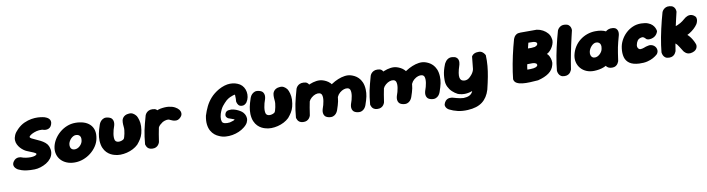

<svg xmlns="http://www.w3.org/2000/svg" viewBox="-30 -1453 9100 2470"><g transform="rotate(-10 4520.0 -218.5)"><path d="M316 -1Q258 0 216 -5.5Q174 -11 147.5 -20Q121 -29 108.5 -35.5Q96 -42 96 -42Q96 -42 89 -47Q82 -52 73 -61.5Q64 -71 58 -84.5Q52 -98 53.5 -114.5Q55 -131 69 -150Q84 -171 101 -179Q118 -187 133 -188Q148 -189 157.5 -187Q167 -185 167 -185Q197 -173 231 -168Q265 -163 295.5 -164Q326 -165 347 -172Q368 -179 371 -191Q373 -197 365 -203Q357 -209 341.5 -216Q326 -223 304 -231.5Q282 -240 254 -252Q237 -259 216 -274Q195 -289 176 -310Q157 -331 144 -357.5Q131 -384 130 -414.5Q129 -445 144 -479.5Q159 -514 196 -550Q241 -595 290.5 -617Q340 -639 386 -646.5Q432 -654 469 -652Q506 -650 528 -645.5Q550 -641 550 -641Q550 -641 560 -638Q570 -635 584 -628Q598 -621 610 -609.5Q622 -598 627 -580Q632 -562 624 -537Q615 -509 598.5 -496Q582 -483 564.5 -480Q547 -477 535 -478.5Q523 -480 523 -480Q492 -491 457 -487Q422 -483 391 -471Q360 -459 341 -445Q322 -431 323 -421Q324 -411 343.5 -400.5Q363 -390 392.5 -377.5Q422 -365 453.5 -349Q485 -333 510.5 -312Q536 -291 548 -264Q568 -216 562 -175.5Q556 -135 531.5 -103Q507 -71 470.5 -49Q434 -27 393.5 -14.5Q353 -2 316 -1Z M839 1Q781 1 735 -18Q689 -37 659 -70.5Q629 -104 617.5 -148Q606 -192 616 -242Q626 -292 655 -338.5Q684 -385 727 -421.5Q770 -458 822.5 -479Q875 -500 933 -500Q991 -500 1039 -485Q1087 -470 1120 -439Q1153 -408 1165.5 -361Q1178 -314 1165 -250Q1155 -200 1124.5 -154.5Q1094 -109 1049.5 -74Q1005 -39 951 -19Q897 1 839 1ZM868 -165Q885 -165 902 -172Q919 -179 933.5 -192Q948 -205 958 -221Q968 -237 972 -255Q978 -286 972 -305.5Q966 -325 950 -334.5Q934 -344 912 -344Q895 -344 878.5 -335.5Q862 -327 848 -313Q834 -299 824.5 -282Q815 -265 811 -247Q807 -223 812 -204.5Q817 -186 831 -175.5Q845 -165 868 -165Z M1355 -7Q1335 -12 1309.5 -25Q1284 -38 1260 -62Q1236 -86 1219.5 -124Q1203 -162 1200 -219Q1199 -267 1208 -312Q1217 -357 1239 -422Q1239 -422 1245 -436.5Q1251 -451 1265.5 -467.5Q1280 -484 1304.5 -493.5Q1329 -503 1367 -492Q1399 -483 1411.5 -464Q1424 -445 1425 -425Q1426 -405 1422.5 -390.5Q1419 -376 1419 -376Q1400 -326 1392 -274.5Q1384 -223 1395 -191Q1402 -176 1416.5 -169.5Q1431 -163 1448.5 -164Q1466 -165 1482.5 -171Q1499 -177 1509 -186Q1515 -193 1520.5 -211Q1526 -229 1531 -252.5Q1536 -276 1538 -298.5Q1540 -321 1538 -336Q1536 -358 1535 -373Q1534 -388 1535 -400.5Q1536 -413 1538 -426Q1538 -426 1541 -436Q1544 -446 1553.5 -459.5Q1563 -473 1582 -484Q1601 -495 1633 -497Q1663 -500 1684.5 -487Q1706 -474 1717 -460.5Q1728 -447 1728 -447Q1739 -429 1749.5 -392.5Q1760 -356 1759 -311Q1756 -257 1745.5 -218.5Q1735 -180 1716 -149Q1697 -118 1669 -85Q1640 -57 1601.5 -37Q1563 -17 1520 -6.5Q1477 4 1434.5 4.5Q1392 5 1355 -7Z M1844 -40Q1824 -38 1813.5 -49Q1803 -60 1799.5 -76.5Q1796 -93 1796.5 -110Q1797 -127 1799 -139Q1801 -151 1801 -151Q1800 -184 1801.5 -203Q1803 -222 1805.5 -232.5Q1808 -243 1811 -250Q1814 -257 1816 -266Q1832 -325 1866.5 -371.5Q1901 -418 1946.5 -448Q1992 -478 2041 -489Q2106 -501 2153 -495Q2200 -489 2231.5 -472Q2263 -455 2279 -435Q2279 -435 2284 -428.5Q2289 -422 2293.5 -410.5Q2298 -399 2298.5 -384Q2299 -369 2290.5 -353Q2282 -337 2260 -320Q2241 -305 2218.5 -304.5Q2196 -304 2176.5 -310.5Q2157 -317 2144.5 -323.5Q2132 -330 2132 -330Q2122 -336 2097 -333Q2072 -330 2044 -316Q2025 -303 2007 -287.5Q1989 -272 1981 -252Q1975 -231 1969.5 -212Q1964 -193 1959 -175Q1954 -157 1950 -137Q1946 -117 1943 -93Q1943 -93 1933.5 -81Q1924 -69 1902.5 -56.5Q1881 -44 1844 -40ZM1849 -1Q1822 -3 1806 -13.5Q1790 -24 1782 -38Q1774 -52 1771.5 -62Q1769 -72 1769 -72Q1774 -126 1779.5 -168Q1785 -210 1793 -248.5Q1801 -287 1812.5 -332Q1824 -377 1841 -437Q1841 -437 1845.5 -447Q1850 -457 1861 -469.5Q1872 -482 1891.5 -491.5Q1911 -501 1941 -500Q1974 -499 1990.5 -486Q2007 -473 2013 -456.5Q2019 -440 2019.5 -427.5Q2020 -415 2020 -415Q2008 -367 1998.5 -328Q1989 -289 1981 -251Q1973 -213 1965.5 -169.5Q1958 -126 1950 -70Q1950 -70 1946 -59Q1942 -48 1931 -33.5Q1920 -19 1900 -9Q1880 1 1849 -1Z M2725 -12Q2696 -23 2669 -45Q2642 -67 2622.5 -101.5Q2603 -136 2597 -185Q2591 -234 2604 -299Q2623 -360 2649.5 -414.5Q2676 -469 2718.5 -517Q2761 -565 2829 -605Q2910 -649 2979.5 -650Q3049 -651 3106 -617Q3134 -599 3151.5 -570.5Q3169 -542 3174.5 -508.5Q3180 -475 3173.5 -441Q3167 -407 3147 -377Q3147 -377 3139 -368Q3131 -359 3116 -350.5Q3101 -342 3079 -344Q3051 -347 3038.5 -363.5Q3026 -380 3022 -395.5Q3018 -411 3018 -411Q3020 -420 3020.5 -447Q3021 -474 3019 -501Q3012 -501 2994 -496Q2976 -491 2951.5 -479.5Q2927 -468 2902 -448Q2871 -419 2844 -385.5Q2817 -352 2796 -289Q2784 -248 2786 -217Q2788 -186 2802 -173Q2813 -165 2827.5 -161.5Q2842 -158 2858 -158Q2874 -158 2893 -160Q2920 -166 2940 -174Q2960 -182 2957 -189Q2941 -195 2919.5 -202.5Q2898 -210 2879 -217Q2879 -217 2873.5 -221Q2868 -225 2861.5 -232.5Q2855 -240 2852.5 -252Q2850 -264 2856 -280Q2863 -299 2875 -307Q2887 -315 2897 -316.5Q2907 -318 2907 -318Q2938 -323 2969 -315Q3000 -307 3026.5 -293.5Q3053 -280 3070 -267Q3089 -252 3102.5 -229Q3116 -206 3118 -178Q3120 -150 3105.5 -120.5Q3091 -91 3053 -62Q3023 -38 2983 -20.5Q2943 -3 2897.5 5Q2852 13 2807.5 9.5Q2763 6 2725 -12Z M3326 -7Q3306 -12 3280.5 -25Q3255 -38 3231 -62Q3207 -86 3190.5 -124Q3174 -162 3171 -219Q3170 -267 3179 -312Q3188 -357 3210 -422Q3210 -422 3216 -436.5Q3222 -451 3236.5 -467.5Q3251 -484 3275.5 -493.5Q3300 -503 3338 -492Q3370 -483 3382.5 -464Q3395 -445 3396 -425Q3397 -405 3393.5 -390.5Q3390 -376 3390 -376Q3371 -326 3363 -274.5Q3355 -223 3366 -191Q3373 -176 3387.5 -169.5Q3402 -163 3419.5 -164Q3437 -165 3453.5 -171Q3470 -177 3480 -186Q3486 -193 3491.5 -211Q3497 -229 3502 -252.5Q3507 -276 3509 -298.5Q3511 -321 3509 -336Q3507 -358 3506 -373Q3505 -388 3506 -400.5Q3507 -413 3509 -426Q3509 -426 3512 -436Q3515 -446 3524.5 -459.5Q3534 -473 3553 -484Q3572 -495 3604 -497Q3634 -500 3655.5 -487Q3677 -474 3688 -460.5Q3699 -447 3699 -447Q3710 -429 3720.5 -392.5Q3731 -356 3730 -311Q3727 -257 3716.5 -218.5Q3706 -180 3687 -149Q3668 -118 3640 -85Q3611 -57 3572.5 -37Q3534 -17 3491 -6.5Q3448 4 3405.5 4.5Q3363 5 3326 -7Z M4149 -7Q4118 -16 4105.5 -34.5Q4093 -53 4092 -73Q4091 -93 4094.5 -107.5Q4098 -122 4098 -122Q4117 -172 4125 -222.5Q4133 -273 4122 -303Q4113 -324 4090.5 -329Q4068 -334 4040.5 -325Q4013 -316 3987 -294Q3962 -273 3950 -245.5Q3938 -218 3933 -192Q3928 -166 3923 -150Q3917 -129 3915 -119Q3913 -109 3912 -103Q3911 -97 3907 -86Q3907 -86 3905 -77.5Q3903 -69 3895.5 -57.5Q3888 -46 3872 -37Q3856 -28 3828 -26Q3806 -25 3791 -37.5Q3776 -50 3768.5 -62.5Q3761 -75 3761 -75Q3754 -87 3754.5 -99.5Q3755 -112 3760 -131.5Q3765 -151 3769 -183Q3771 -223 3774.5 -248Q3778 -273 3785.5 -291Q3793 -309 3805.5 -326.5Q3818 -344 3839 -368Q3868 -396 3907.5 -422Q3947 -448 3991.5 -466.5Q4036 -485 4080 -491Q4124 -497 4161 -486Q4182 -480 4207 -467.5Q4232 -455 4256 -431.5Q4280 -408 4297 -370Q4314 -332 4317 -276Q4319 -229 4310 -185Q4301 -141 4278 -76Q4278 -76 4272 -62Q4266 -48 4252 -31.5Q4238 -15 4213 -6Q4188 3 4149 -7ZM3820 -1Q3793 -3 3777 -13.5Q3761 -24 3753 -38Q3745 -52 3742.5 -62Q3740 -72 3740 -72Q3745 -126 3750.5 -168Q3756 -210 3764 -248.5Q3772 -287 3783.5 -332Q3795 -377 3812 -437Q3812 -437 3816.5 -447Q3821 -457 3832 -469.5Q3843 -482 3862.5 -491.5Q3882 -501 3912 -500Q3945 -499 3961.5 -486Q3978 -473 3984 -456.5Q3990 -440 3990.5 -427.5Q3991 -415 3991 -415Q3979 -367 3969.5 -328Q3960 -289 3952 -251Q3944 -213 3936.5 -169.5Q3929 -126 3921 -70Q3921 -70 3917 -59Q3913 -48 3902 -33.5Q3891 -19 3871 -9Q3851 1 3820 -1ZM4519 -7Q4488 -16 4475.5 -34.5Q4463 -53 4462 -73Q4461 -93 4464.5 -107.5Q4468 -122 4468 -122Q4487 -172 4495 -222.5Q4503 -273 4492 -303Q4483 -324 4460.5 -329Q4438 -334 4410.5 -325Q4383 -316 4357 -294Q4332 -273 4320 -245.5Q4308 -218 4303 -192Q4298 -166 4293 -150Q4287 -129 4285 -119Q4283 -109 4282 -103Q4281 -97 4277 -86Q4277 -86 4275 -77.5Q4273 -69 4265.5 -57.5Q4258 -46 4242 -37Q4226 -28 4198 -26Q4176 -25 4161 -37.5Q4146 -50 4138.5 -62.5Q4131 -75 4131 -75Q4124 -87 4124.5 -99.5Q4125 -112 4130 -131.5Q4135 -151 4139 -183Q4141 -223 4144.5 -248Q4148 -273 4155.5 -291Q4163 -309 4175.5 -326.5Q4188 -344 4209 -368Q4238 -396 4277.5 -422Q4317 -448 4361.5 -466.5Q4406 -485 4450 -491Q4494 -497 4531 -486Q4552 -480 4577 -467.5Q4602 -455 4626 -431.5Q4650 -408 4667 -370Q4684 -332 4687 -276Q4689 -229 4680 -185Q4671 -141 4648 -76Q4648 -76 4642 -62Q4636 -48 4622 -31.5Q4608 -15 4583 -6Q4558 3 4519 -7Z M5118 -7Q5087 -16 5074.5 -34.5Q5062 -53 5061 -73Q5060 -93 5063.5 -107.5Q5067 -122 5067 -122Q5086 -172 5094 -222.5Q5102 -273 5091 -303Q5082 -324 5059.5 -329Q5037 -334 5009.5 -325Q4982 -316 4956 -294Q4931 -273 4919 -245.5Q4907 -218 4902 -192Q4897 -166 4892 -150Q4886 -129 4884 -119Q4882 -109 4881 -103Q4880 -97 4876 -86Q4876 -86 4874 -77.5Q4872 -69 4864.5 -57.5Q4857 -46 4841 -37Q4825 -28 4797 -26Q4775 -25 4760 -37.5Q4745 -50 4737.5 -62.5Q4730 -75 4730 -75Q4723 -87 4723.5 -99.5Q4724 -112 4729 -131.5Q4734 -151 4738 -183Q4740 -223 4743.5 -248Q4747 -273 4754.5 -291Q4762 -309 4774.5 -326.5Q4787 -344 4808 -368Q4837 -396 4876.5 -422Q4916 -448 4960.5 -466.5Q5005 -485 5049 -491Q5093 -497 5130 -486Q5151 -480 5176 -467.5Q5201 -455 5225 -431.5Q5249 -408 5266 -370Q5283 -332 5286 -276Q5288 -229 5279 -185Q5270 -141 5247 -76Q5247 -76 5241 -62Q5235 -48 5221 -31.5Q5207 -15 5182 -6Q5157 3 5118 -7ZM4789 -1Q4762 -3 4746 -13.5Q4730 -24 4722 -38Q4714 -52 4711.5 -62Q4709 -72 4709 -72Q4714 -126 4719.5 -168Q4725 -210 4733 -248.5Q4741 -287 4752.5 -332Q4764 -377 4781 -437Q4781 -437 4785.5 -447Q4790 -457 4801 -469.5Q4812 -482 4831.5 -491.5Q4851 -501 4881 -500Q4914 -499 4930.5 -486Q4947 -473 4953 -456.5Q4959 -440 4959.5 -427.5Q4960 -415 4960 -415Q4948 -367 4938.5 -328Q4929 -289 4921 -251Q4913 -213 4905.5 -169.5Q4898 -126 4890 -70Q4890 -70 4886 -59Q4882 -48 4871 -33.5Q4860 -19 4840 -9Q4820 1 4789 -1ZM5488 -7Q5457 -16 5444.5 -34.5Q5432 -53 5431 -73Q5430 -93 5433.5 -107.5Q5437 -122 5437 -122Q5456 -172 5464 -222.5Q5472 -273 5461 -303Q5452 -324 5429.5 -329Q5407 -334 5379.5 -325Q5352 -316 5326 -294Q5301 -273 5289 -245.5Q5277 -218 5272 -192Q5267 -166 5262 -150Q5256 -129 5254 -119Q5252 -109 5251 -103Q5250 -97 5246 -86Q5246 -86 5244 -77.5Q5242 -69 5234.5 -57.5Q5227 -46 5211 -37Q5195 -28 5167 -26Q5145 -25 5130 -37.5Q5115 -50 5107.5 -62.5Q5100 -75 5100 -75Q5093 -87 5093.5 -99.5Q5094 -112 5099 -131.5Q5104 -151 5108 -183Q5110 -223 5113.5 -248Q5117 -273 5124.5 -291Q5132 -309 5144.5 -326.5Q5157 -344 5178 -368Q5207 -396 5246.5 -422Q5286 -448 5330.5 -466.5Q5375 -485 5419 -491Q5463 -497 5500 -486Q5521 -480 5546 -467.5Q5571 -455 5595 -431.5Q5619 -408 5636 -370Q5653 -332 5656 -276Q5658 -229 5649 -185Q5640 -141 5617 -76Q5617 -76 5611 -62Q5605 -48 5591 -31.5Q5577 -15 5552 -6Q5527 3 5488 -7Z M5936 214Q5865 218 5806 204.5Q5747 191 5697 165Q5697 165 5687.5 159Q5678 153 5667.5 140.5Q5657 128 5653.5 110Q5650 92 5663 68Q5676 44 5693.5 33.5Q5711 23 5728 21.5Q5745 20 5755.5 21.5Q5766 23 5766 23Q5799 32 5822 38.5Q5845 45 5865 48Q5885 51 5908 53Q5955 51 5983 37.5Q6011 24 6026 -2.5Q6041 -29 6049 -70Q6066 -138 6075.5 -186.5Q6085 -235 6089.5 -275Q6094 -315 6098 -357.5Q6102 -400 6108 -455Q6108 -455 6116 -466Q6124 -477 6143.5 -487.5Q6163 -498 6196 -498Q6229 -499 6248.5 -484Q6268 -469 6276.5 -454.5Q6285 -440 6285 -440Q6288 -366 6282 -299.5Q6276 -233 6262.5 -161.5Q6249 -90 6227 0Q6197 101 6127 154.5Q6057 208 5936 214ZM5844 -12Q5806 -31 5775 -60.5Q5744 -90 5725.5 -128.5Q5707 -167 5707 -212Q5707 -250 5710.5 -280.5Q5714 -311 5722.5 -343Q5731 -375 5748 -418Q5748 -418 5753.5 -429.5Q5759 -441 5771.5 -456Q5784 -471 5804 -482Q5824 -493 5853 -491Q5888 -488 5905.5 -475.5Q5923 -463 5929 -445.5Q5935 -428 5934 -411Q5933 -394 5930 -383Q5927 -372 5927 -372Q5908 -314 5902 -276.5Q5896 -239 5900 -217.5Q5904 -196 5914 -185Q5929 -168 5961.5 -166.5Q5994 -165 6023 -189Q6027 -193 6041.5 -206.5Q6056 -220 6071.5 -243.5Q6087 -267 6093 -298L6237 -325Q6234 -244 6207.5 -183Q6181 -122 6134 -78Q6098 -46 6050.5 -24Q6003 -2 5950 2.5Q5897 7 5844 -12Z M6891 -5Q6839 -1 6785.5 1.5Q6732 4 6686.5 -1Q6641 -6 6611.5 -23Q6582 -40 6577 -74Q6581 -117 6588.5 -166.5Q6596 -216 6605.5 -269Q6615 -322 6627 -375.5Q6639 -429 6652 -481.5Q6665 -534 6679 -582Q6682 -591 6691 -607Q6700 -623 6719.5 -636Q6739 -649 6774 -649H6986Q7029 -643 7065.5 -623Q7102 -603 7126.5 -574Q7151 -545 7157 -511Q7166 -484 7160 -455Q7154 -426 7139 -398.5Q7124 -371 7103.5 -350Q7083 -329 7062 -319Q7078 -308 7091 -281.5Q7104 -255 7109 -224Q7114 -193 7105 -168Q7090 -106 7035.5 -66.5Q6981 -27 6891 -5ZM6779 -164Q6802 -164 6823 -164.5Q6844 -165 6861 -167.5Q6878 -170 6890 -175Q6920 -189 6914 -207Q6912 -217 6903.5 -222.5Q6895 -228 6883.5 -231Q6872 -234 6859 -234L6790 -233Q6786 -216 6783 -198.5Q6780 -181 6779 -164ZM6834 -431Q6856 -430 6878 -430.5Q6900 -431 6922 -435Q6938 -440 6948.5 -447.5Q6959 -455 6962 -467Q6964 -480 6954.5 -488.5Q6945 -497 6922 -501Q6916 -502 6905 -502Q6894 -502 6880.5 -502.5Q6867 -503 6852 -503Z M7239 1Q7207 1 7189 -11.5Q7171 -24 7163 -41Q7155 -58 7153 -70.5Q7151 -83 7151 -83Q7155 -126 7162 -175.5Q7169 -225 7179 -277.5Q7189 -330 7201 -383.5Q7213 -437 7226.5 -489.5Q7240 -542 7254 -591Q7254 -591 7259 -601Q7264 -611 7276 -623.5Q7288 -636 7307.5 -644.5Q7327 -653 7356 -650Q7387 -647 7403 -633.5Q7419 -620 7425 -604Q7431 -588 7431.5 -576Q7432 -564 7432 -564Q7423 -526 7412 -479.5Q7401 -433 7390 -382Q7379 -331 7368.5 -277.5Q7358 -224 7348.5 -171Q7339 -118 7332 -69Q7332 -69 7328 -58.5Q7324 -48 7314 -34Q7304 -20 7285.5 -9.5Q7267 1 7239 1Z M7623 1Q7568 2 7524 -16.5Q7480 -35 7450.5 -69Q7421 -103 7409.5 -147.5Q7398 -192 7408 -242Q7421 -301 7450.5 -348Q7480 -395 7523 -428.5Q7566 -462 7617 -480Q7668 -498 7723 -499Q7809 -500 7860 -473.5Q7911 -447 7928 -391.5Q7945 -336 7928 -250Q7918 -200 7896 -155.5Q7874 -111 7837 -76.5Q7800 -42 7747 -21.5Q7694 -1 7623 1ZM7663 -167Q7680 -167 7696.5 -174.5Q7713 -182 7727.5 -195.5Q7742 -209 7752.5 -226Q7763 -243 7766 -262Q7773 -294 7767 -314Q7761 -334 7746 -344Q7731 -354 7710 -354Q7693 -354 7677 -345Q7661 -336 7647.5 -321.5Q7634 -307 7624 -289Q7614 -271 7610 -252Q7605 -228 7610 -208.5Q7615 -189 7628.5 -178Q7642 -167 7663 -167ZM7860 0Q7830 0 7813 -9Q7796 -18 7789 -27Q7782 -36 7782 -36Q7789 -109 7797.5 -177.5Q7806 -246 7819.5 -318Q7833 -390 7857 -470Q7857 -470 7867.5 -478.5Q7878 -487 7899 -495Q7920 -503 7951 -500Q7984 -497 7999 -481Q8014 -465 8017 -445.5Q8020 -426 8017.5 -411.5Q8015 -397 8015 -397Q8001 -346 7992 -311.5Q7983 -277 7976.5 -245Q7970 -213 7964 -173Q7958 -133 7949 -71Q7949 -71 7945.5 -60.5Q7942 -50 7932.5 -36Q7923 -22 7905.5 -11Q7888 0 7860 0Z M8211 9Q8130 5 8086 -25.5Q8042 -56 8028 -107.5Q8014 -159 8023 -224Q8029 -276 8054.5 -325Q8080 -374 8120 -412.5Q8160 -451 8211.5 -473.5Q8263 -496 8323 -495Q8377 -494 8411.5 -480.5Q8446 -467 8465.5 -447.5Q8485 -428 8494 -408.5Q8503 -389 8505.5 -376Q8508 -363 8508 -363Q8508 -363 8504.5 -352Q8501 -341 8490.5 -325Q8480 -309 8459 -295Q8443 -285 8420 -279.5Q8397 -274 8377 -277Q8357 -280 8349 -293Q8346 -293 8342.5 -297.5Q8339 -302 8333.5 -307Q8328 -312 8319.5 -315.5Q8311 -319 8298 -317Q8278 -314 8264.5 -306Q8251 -298 8243 -286.5Q8235 -275 8230.5 -263.5Q8226 -252 8224 -243Q8217 -222 8221 -206Q8225 -190 8235 -181Q8245 -172 8257 -171Q8268 -171 8280.5 -173.5Q8293 -176 8305 -180.5Q8317 -185 8326.5 -188.5Q8336 -192 8342 -193Q8377 -204 8401.5 -198.5Q8426 -193 8440.5 -180Q8455 -167 8462 -153Q8470 -136 8470.5 -121Q8471 -106 8467 -95Q8463 -84 8458.5 -77.5Q8454 -71 8454 -71Q8454 -71 8439 -58Q8424 -45 8394 -28Q8364 -11 8318 0.5Q8272 12 8211 9Z M8911 -14Q8882 -5 8860.5 -8.5Q8839 -12 8825 -22Q8811 -32 8804 -40.5Q8797 -49 8797 -49Q8771 -90 8757 -112.5Q8743 -135 8733.5 -146Q8724 -157 8714 -164.5Q8704 -172 8686 -182L8685 -372Q8743 -376 8784 -394Q8825 -412 8852 -433.5Q8879 -455 8895 -468Q8895 -468 8904.5 -474.5Q8914 -481 8930 -487Q8946 -493 8966.5 -492Q8987 -491 9009 -477Q9032 -462 9037 -443Q9042 -424 9038 -405.5Q9034 -387 9028 -375Q9022 -363 9022 -363Q9003 -334 8975 -308.5Q8947 -283 8916 -264Q8885 -245 8855.5 -235Q8826 -225 8803 -226L8812 -285Q8847 -277 8875.5 -254Q8904 -231 8924.5 -202Q8945 -173 8958 -145.5Q8971 -118 8975 -102Q8975 -102 8975.5 -92Q8976 -82 8971.5 -67Q8967 -52 8953 -37.5Q8939 -23 8911 -14ZM8605 1Q8573 1 8555 -11.5Q8537 -24 8529 -41Q8521 -58 8519 -70.5Q8517 -83 8517 -83Q8521 -126 8528 -175.5Q8535 -225 8545 -277.5Q8555 -330 8567 -383.5Q8579 -437 8592.5 -489.5Q8606 -542 8620 -591Q8620 -591 8625 -601Q8630 -611 8642 -623.5Q8654 -636 8673.5 -644.5Q8693 -653 8722 -650Q8753 -647 8769 -633.5Q8785 -620 8791 -604Q8797 -588 8797.5 -576Q8798 -564 8798 -564Q8789 -526 8778 -479.5Q8767 -433 8756 -382Q8745 -331 8734.5 -277.5Q8724 -224 8714.5 -171Q8705 -118 8698 -69Q8698 -69 8694 -58.5Q8690 -48 8680 -34Q8670 -20 8651.5 -9.5Q8633 1 8605 1Z"/></g></svg>

Font: Sour Gummy Black
Style: Italic
Weight: 900
Italic angle: -11.3°
Designer: Stefie Justprince
Foundry: Eifetstype
Version: Version 1.000